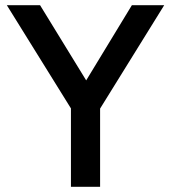

<svg xmlns="http://www.w3.org/2000/svg" viewBox="-20 -720 659 740"><path d="M253.4 0V-302.2L6.3 -700H134.4L312.2 -410.2L488.3 -700H612.9L365.8 -301.5V0Z"/></svg>

Font: Geologica-Sharp
Style: Regular
Weight: 100
Designer: Sindre Bremnes, Frode Helland
Foundry: Monokrom Skriftforlag AS
Version: Version 1.010;gftools[0.9.28]